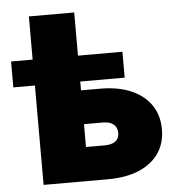

<svg xmlns="http://www.w3.org/2000/svg" viewBox="-52 -777 764 826"><g transform="rotate(-5 330.0 -364.0)"><path d="M9.8 -429.2V-541H490.7V-429.2ZM103 -541V-727.5H298.8V-541ZM215.8 -391.1H381.3Q459 -391.1 514.9 -366.9Q570.8 -342.8 600.8 -298.8Q630.9 -254.9 630.9 -193.4Q630.9 -133.8 600.8 -90.3Q570.8 -46.9 514.9 -23.4Q459 0 381.3 0H103V-541H298.8V-146.5H380.4Q410.2 -146.5 426.3 -158.9Q442.4 -171.4 442.4 -194.3Q442.4 -218.8 426.3 -231.9Q410.2 -245.1 380.4 -245.1H215.8Z"/></g></svg>

Font: Inter 17pt Black
Style: Regular
Weight: 900
Version: Version 4.001;git-66647c0bb